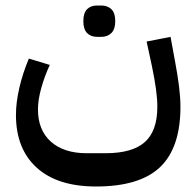

<svg xmlns="http://www.w3.org/2000/svg" viewBox="-20 -517 712 698"><path d="M329 161Q189 161 113.5 92.5Q38 24 38 -99Q38 -145 50.5 -198.5Q63 -252 85 -304L161 -281Q142 -240 130 -197Q118 -154 118 -119Q118 -44 165 -2Q212 40 295 40H364Q461 40 506.5 -0.5Q552 -41 552 -129Q552 -157 547 -193.5Q542 -230 532 -278L513 -366L600 -383L616 -296Q626 -243 631 -202Q636 -161 636 -129Q636 20 562 90.5Q488 161 329 161ZM333 -383Q310 -383 296.5 -397Q283 -411 283 -440Q283 -470 296.5 -483.5Q310 -497 333 -497H348Q371 -497 385 -483.5Q399 -470 399 -440Q399 -411 385 -397Q371 -383 348 -383Z"/></svg>

Font: IBM Plex Sans Arabic Medium
Style: Regular
Weight: 500
Designer: Mike Abbink, Paul van der Laan, Pieter van Rosmalen, Wael Morcos, Khajak Apelian
Foundry: Bold Monday
Version: Version 1.1